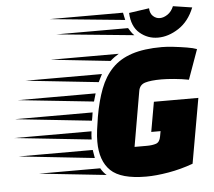

<svg xmlns="http://www.w3.org/2000/svg" viewBox="-273 -907 1097 985"><g transform="rotate(-5 275.5 -414.5)"><path d="M441 15Q311 15 258.5 -35.5Q206 -86 206 -185Q206 -213 210 -244.5Q214 -276 220 -312Q234 -393 257.5 -454.5Q281 -516 321 -557.5Q361 -599 423.5 -619.5Q486 -640 578 -640Q603 -640 638 -636Q673 -632 706 -626.5Q739 -621 757 -614L702 -461Q666 -468 627 -471.5Q588 -475 562 -475Q506 -475 477 -466Q448 -457 443 -425L394 -142H457Q486 -142 505 -148.5Q524 -155 529 -184L534 -211H486L513 -364H742L683 -30Q620 -7 555.5 4Q491 15 441 15ZM310 -592 4 -625H355Q343 -618 332 -610Q321 -602 310 -592ZM240 -489 -134 -529H260Q255 -519 250 -509.5Q245 -500 240 -489ZM207 -392 -181 -433H219ZM188 -295 -205 -337H195L192 -317Q191 -311 190 -305.5Q189 -300 188 -295ZM178 -199 -216 -241H181Q178 -219 178 -199ZM186 -103 -203 -145H179Q181 -134 182.5 -123.5Q184 -113 186 -103ZM239 -11 -107 -48H209Q222 -25 239 -11ZM530 -844Q531 -817 546.5 -803Q562 -789 581 -789Q601 -789 621.5 -803Q642 -817 653 -844L751 -829Q723 -759 670 -724.5Q617 -690 563 -690Q510 -690 469.5 -724.5Q429 -759 426 -829ZM395 -833Q397 -823 399 -813.5Q401 -804 403 -795L17 -833ZM443 -713 45 -752H414Q421 -741 427.5 -731Q434 -721 443 -713Z"/></g></svg>

Font: Faster One
Style: Regular
Weight: 400
Designer: Eduardo Rodriguez Tunni
Foundry: Eduardo Rodriguez Tunni
Version: Version 1.003; ttfautohint (v1.8.4.7-5d5b);gftools[0.9.23]